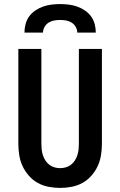

<svg xmlns="http://www.w3.org/2000/svg" viewBox="-20 -910 590 942"><path d="M275 12Q247 12 218.5 6.5Q190 1 165.5 -12.5Q141 -26 122 -47.5Q103 -69 91 -94.5Q79 -120 74.5 -148.5Q70 -177 70 -205V-670H183V-205Q183 -191 184.5 -176.5Q186 -162 190.5 -148.5Q195 -135 202.5 -123Q210 -111 221.5 -102Q233 -93 247 -89Q261 -85 275 -85Q289 -85 303 -89Q317 -93 328.5 -102Q340 -111 347.5 -123Q355 -135 359.5 -148.5Q364 -162 365.5 -176.5Q367 -191 367 -205V-670H480V-205Q480 -177 475.5 -148.5Q471 -120 459 -94.5Q447 -69 428 -47.5Q409 -26 384.5 -12.5Q360 1 331.5 6.5Q303 12 275 12ZM100 -750Q100 -771 105.5 -792Q111 -813 123.5 -830Q136 -847 154 -859Q172 -871 192 -878Q212 -885 233 -887.5Q254 -890 275 -890Q296 -890 317 -887.5Q338 -885 358 -878Q378 -871 396 -859Q414 -847 426.5 -830Q439 -813 444.5 -792Q450 -771 450 -750H359Q359 -765 351.5 -778Q344 -791 331.5 -799Q319 -807 304.5 -809.5Q290 -812 275 -812Q260 -812 245.5 -809.5Q231 -807 218.5 -799Q206 -791 198.5 -778Q191 -765 191 -750Z"/></svg>

Font: Lode
Style: Bold
Weight: 700
Monospace: yes
Designer: Belleve Invis
Foundry: Belleve Invis
Version: Version 29.2.0; ttfautohint (v1.8.3)